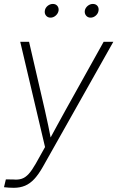

<svg xmlns="http://www.w3.org/2000/svg" viewBox="-36 -731 585 957"><path d="M-16.1 202.1 -6.8 163.1 30.3 163.6Q54.2 166 72.5 159.9Q90.8 153.8 107.2 135.7Q123.5 117.7 142.1 85L188.5 2L64.9 -522.5H108.9L187.5 -182.6Q196.3 -144 204.3 -105.7Q212.4 -67.4 219.7 -28.8H207Q228 -67.4 248.8 -105.7Q269.5 -144 291 -182.6L480.5 -522.5H528.8L178.2 99.6Q156.7 137.7 135.3 160.9Q113.8 184.1 88.9 194.6Q64 205.1 32.7 205.1Q18.6 205.1 8.1 204.3Q-2.4 203.6 -16.1 202.1ZM415.5 -643.1Q401.4 -643.1 393.1 -653.3Q384.8 -663.6 386.7 -677.7Q389.2 -691.9 401.1 -701.7Q413.1 -711.4 426.8 -711.4Q441.4 -711.4 449.5 -701.7Q457.5 -691.9 455.1 -677.7Q453.1 -663.6 441.4 -653.3Q429.7 -643.1 415.5 -643.1ZM215.8 -643.1Q201.7 -643.1 193.4 -653.3Q185.1 -663.6 187.5 -677.7Q189.5 -691.9 201.4 -701.7Q213.4 -711.4 227.5 -711.4Q241.7 -711.4 249.8 -701.7Q257.8 -691.9 255.9 -677.7Q253.4 -663.6 241.7 -653.3Q230 -643.1 215.8 -643.1Z"/></svg>

Font: Inter 28pt ExtraLight
Style: Italic
Weight: 250
Italic angle: -9.3988°
Designer: Rasmus Andersson
Foundry: rsms
Version: Version 4.001;git-66647c0bb